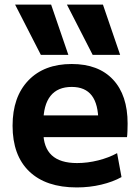

<svg xmlns="http://www.w3.org/2000/svg" viewBox="-20 -810 612 840"><path d="M158.7 -570 46 -790H203.6L279 -570ZM385.4 -570 272.7 -790H430.3L505.6 -570ZM315.7 10Q181 10 108 -60Q35 -130 35 -260Q35 -386 104 -458Q173 -530 293.7 -530Q410.7 -530 474.5 -461.8Q538.3 -393.7 538.3 -269.3Q538.3 -254.7 537.6 -236.7Q537 -218.7 535.6 -210H111.6V-305H429.4L410.4 -276Q410.4 -354.3 381.5 -392Q352.7 -429.7 293.7 -429.7Q232.3 -429.7 201 -390.4Q169.6 -351 169.6 -273.3V-233.3Q169.6 -165 206.3 -130.8Q243 -96.6 317 -96.6Q363 -96.6 409.5 -108.3Q456 -120 492.3 -140L511.6 -35.3Q474 -14.3 423 -2.2Q372 10 315.7 10Z"/></svg>

Font: M PLUS 2 Thin
Style: Regular
Weight: 100
Designer: Coji Morishita
Foundry: UNDERFOREST DESIGN
Version: Version 1.001